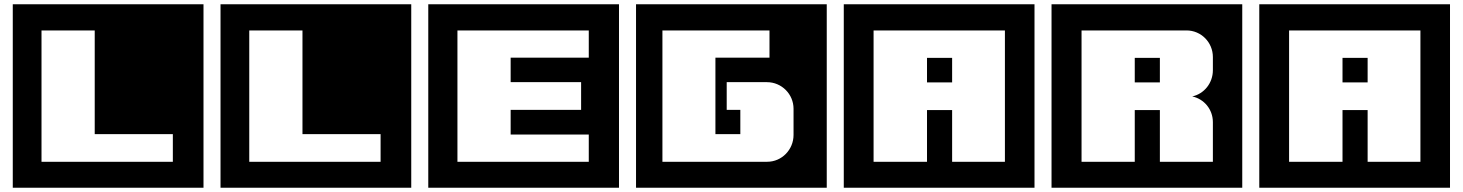

<svg xmlns="http://www.w3.org/2000/svg" viewBox="-20 -760 6872 902"><path d="M936 122V-740H40V122ZM792 0H175V-617H425V-130H792Z M1912 122V-740H1016V122ZM1768 0H1151V-617H1401V-130H1768Z M2888 122V-740H1992V122ZM2746 0H2129V-617H2746V-489H2379V-374H2710V-244H2379V-128H2746Z M3864 122V-740H2968V122ZM3708 -126C3708 -57 3653 0 3584 0H3092V-617H3595V-489H3341V-130H3458V-244H3394V-374H3583C3652 -374 3708 -318 3708 -249Z M4840 122V-740H3944V122ZM4701 0H4453V-243H4335V0H4084V-617H4701ZM4453 -373V-488H4335V-373Z M5816 122V-740H4920V122ZM5678 0H5429V-243H5311V0H5061V-617H5554C5623 -617 5678 -561 5678 -492V-430C5678 -370 5637 -319 5581 -307C5637 -295 5678 -246 5678 -186ZM5429 -373V-488H5311V-373Z M6792 122V-740H5896V122ZM6653 0H6405V-243H6287V0H6036V-617H6653ZM6405 -373V-488H6287V-373Z"/></svg>

Font: Takraf VEB
Style: Regular
Weight: 400
Designer: Jan Sonntag
Foundry: Jan Sonntag | S FONTS | www.sonntag.nl
Version: Version 2.001